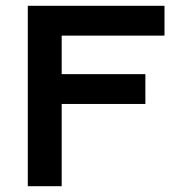

<svg xmlns="http://www.w3.org/2000/svg" viewBox="-20 -643 640 663"><path d="M76 0V-623H548V-520H193V-387H482V-284H193V0Z"/></svg>

Font: Inconsolata Expanded ExtraBold
Style: Regular
Weight: 800
Width: 7
Monospace: yes
Designer: Raph Levien, Cyreal, Brenton Simpson
Foundry: Raph Levien, Cyreal, Google
Version: Version 3.001; ttfautohint (v1.8.2.53-6de2)